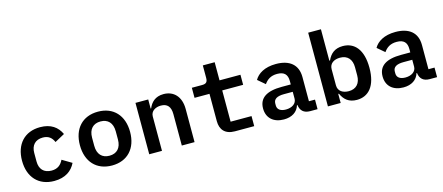

<svg xmlns="http://www.w3.org/2000/svg" viewBox="-50 -1295 4301 1862"><g transform="rotate(-15 2100.0 -364.0)"><path d="M320 12C432 12 500 -39 535 -112L439 -169C416 -122 382 -92 321 -92C242 -92 201 -140 201 -215V-301C201 -377 243 -424 319 -424C378 -424 409 -394 428 -350L527 -404C492 -479 428 -528 319 -528C163 -528 67 -423 67 -258C67 -93 163 12 320 12Z M900 12C1056 12 1152 -93 1152 -258C1152 -423 1056 -528 900 -528C744 -528 648 -423 648 -258C648 -93 744 12 900 12ZM900 -86C827 -86 781 -131 781 -218V-298C781 -385 827 -430 900 -430C973 -430 1019 -385 1019 -298V-218C1019 -131 973 -86 900 -86Z M1403 0V-345C1403 -400 1453 -427 1505 -427C1570 -427 1602 -390 1602 -315V0H1730V-333C1730 -458 1660 -528 1559 -528C1475 -528 1431 -481 1408 -425H1403V-516H1275V0Z M2329 0V-101H2119V-415H2329V-516H2119V-698H2000V-573C2000 -530 1984 -516 1943 -516H1841V-415H1991V-140C1991 -57 2036 0 2135 0Z M2965 0V-96H2904V-339C2904 -464 2823 -528 2687 -528C2574 -528 2503 -483 2471 -426L2544 -364C2572 -404 2609 -432 2674 -432C2746 -432 2776 -398 2776 -333V-299H2685C2532 -299 2456 -247 2456 -143C2456 -46 2522 12 2626 12C2706 12 2763 -25 2782 -89H2787C2794 -33 2827 0 2890 0ZM2669 -76C2616 -76 2583 -98 2583 -139V-159C2583 -203 2618 -225 2688 -225H2776V-156C2776 -107 2730 -76 2669 -76Z M3069 0H3197V-91H3204C3232 -28 3278 12 3358 12C3476 12 3555 -76 3555 -258C3555 -440 3476 -528 3358 -528C3278 -528 3232 -488 3204 -425H3197V-740H3069ZM3304 -90C3245 -90 3197 -118 3197 -177V-339C3197 -398 3245 -426 3304 -426C3379 -426 3421 -378 3421 -299V-217C3421 -138 3379 -90 3304 -90Z M4165 0V-96H4104V-339C4104 -464 4023 -528 3887 -528C3774 -528 3703 -483 3671 -426L3744 -364C3772 -404 3809 -432 3874 -432C3946 -432 3976 -398 3976 -333V-299H3885C3732 -299 3656 -247 3656 -143C3656 -46 3722 12 3826 12C3906 12 3963 -25 3982 -89H3987C3994 -33 4027 0 4090 0ZM3869 -76C3816 -76 3783 -98 3783 -139V-159C3783 -203 3818 -225 3888 -225H3976V-156C3976 -107 3930 -76 3869 -76Z"/></g></svg>

Font: IBM Mono SemiBold
Style: Regular
Weight: 600
Monospace: yes
Designer: Mike Abbink, Paul van der Laan, Pieter van Rosmalen
Foundry: Bold Monday
Version: Version 2.3